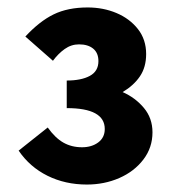

<svg xmlns="http://www.w3.org/2000/svg" viewBox="-20 -907 472 515"><path d="M213 -412Q155 -412 107.5 -435.5Q60 -459 30 -503L108 -565Q128 -537 150 -524.5Q172 -512 200 -512Q226 -512 243.5 -525Q261 -538 261 -561Q261 -617 159 -617V-691Q198 -691 221 -703.5Q244 -716 244 -743Q244 -765 230 -776.5Q216 -788 192 -788Q171 -788 153.5 -775.5Q136 -763 122 -744L48 -809Q86 -850 124 -868.5Q162 -887 215 -887Q257 -887 292.5 -872Q328 -857 350 -829Q372 -801 372 -762Q372 -727 355.5 -702.5Q339 -678 309 -660Q343 -645 366 -617.5Q389 -590 389 -552Q389 -511 364.5 -479Q340 -447 300 -429.5Q260 -412 213 -412Z"/></svg>

Font: Source Han Sans CN Heavy
Style: Regular
Weight: 900
Designer: Ryoko NISHIZUKA 西塚涼子 (kana, bopomofo & ideographs); Paul D. Hunt (Latin, Greek & Cyrillic); Sandoll Communications 산돌커뮤니
Foundry: Adobe
Version: Version 2.000;hotconv 1.0.107;makeotfexe 2.5.65593